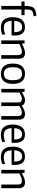

<svg xmlns="http://www.w3.org/2000/svg" viewBox="1774 -2626 861 4450"><g transform="rotate(90 2205.0 -401.5)"><path d="M118 -467H16V-540H119V-571Q119 -639 130 -684Q141 -729 167.5 -756.5Q194 -784 239 -796.5Q284 -809 352 -812L356 -748Q309 -744 279.5 -736Q250 -728 232.5 -710Q215 -692 208.5 -662.5Q202 -633 202 -586V-540H331V-467H202V0H118Z M616 9Q499 9 439 -60Q379 -129 379 -262Q379 -402 438 -475.5Q497 -549 610 -549Q804 -549 804 -310Q804 -287 802.5 -270Q801 -253 799 -239H463Q468 -145 506.5 -102Q545 -59 624 -59Q660 -59 699.5 -66.5Q739 -74 779 -89L784 -23Q748 -8 703 0.5Q658 9 616 9ZM608 -483Q473 -483 463 -300H727Q724 -398 696.5 -440.5Q669 -483 608 -483Z M917 -540H987L993 -479H998Q1033 -498 1062.5 -511.5Q1092 -525 1117 -533.5Q1142 -542 1164.5 -546Q1187 -550 1209 -550Q1275 -550 1308.5 -514.5Q1342 -479 1342 -404V0H1258V-378Q1258 -432 1239 -455Q1220 -478 1178 -478Q1142 -478 1096.5 -462.5Q1051 -447 1001 -420V0H917Z M1690 9Q1575 9 1514.5 -62Q1454 -133 1454 -270Q1454 -407 1514.5 -478.5Q1575 -550 1690 -550Q1805 -550 1865 -478.5Q1925 -407 1925 -270Q1925 -133 1865 -62Q1805 9 1690 9ZM1690 -59Q1768 -59 1804 -109Q1840 -159 1840 -270Q1840 -381 1804 -431Q1768 -481 1690 -481Q1612 -481 1575.5 -431Q1539 -381 1539 -270Q1539 -160 1575.5 -109.5Q1612 -59 1690 -59Z M2040 -540H2109L2115 -479H2119Q2179 -516 2222 -533Q2265 -550 2306 -550Q2401 -550 2427 -477H2432Q2492 -516 2536 -533Q2580 -550 2621 -550Q2687 -550 2720.5 -514.5Q2754 -479 2754 -404V0H2671V-378Q2671 -432 2651.5 -454.5Q2632 -477 2590 -477Q2559 -477 2521 -462.5Q2483 -448 2439 -422V0H2356V-378Q2356 -432 2336.5 -454.5Q2317 -477 2275 -477Q2243 -477 2204 -462Q2165 -447 2123 -421V0H2040Z M3104 9Q2987 9 2927 -60Q2867 -129 2867 -262Q2867 -402 2926 -475.5Q2985 -549 3098 -549Q3292 -549 3292 -310Q3292 -287 3290.5 -270Q3289 -253 3287 -239H2951Q2956 -145 2994.5 -102Q3033 -59 3112 -59Q3148 -59 3187.5 -66.5Q3227 -74 3267 -89L3272 -23Q3236 -8 3191 0.5Q3146 9 3104 9ZM3096 -483Q2961 -483 2951 -300H3215Q3212 -398 3184.5 -440.5Q3157 -483 3096 -483Z M3616 9Q3499 9 3439 -60Q3379 -129 3379 -262Q3379 -402 3438 -475.5Q3497 -549 3610 -549Q3804 -549 3804 -310Q3804 -287 3802.5 -270Q3801 -253 3799 -239H3463Q3468 -145 3506.5 -102Q3545 -59 3624 -59Q3660 -59 3699.5 -66.5Q3739 -74 3779 -89L3784 -23Q3748 -8 3703 0.5Q3658 9 3616 9ZM3608 -483Q3473 -483 3463 -300H3727Q3724 -398 3696.5 -440.5Q3669 -483 3608 -483Z M3917 -540H3987L3993 -479H3998Q4033 -498 4062.5 -511.5Q4092 -525 4117 -533.5Q4142 -542 4164.5 -546Q4187 -550 4209 -550Q4275 -550 4308.5 -514.5Q4342 -479 4342 -404V0H4258V-378Q4258 -432 4239 -455Q4220 -478 4178 -478Q4142 -478 4096.5 -462.5Q4051 -447 4001 -420V0H3917Z"/></g></svg>

Font: Encode Sans Narrow
Style: Regular
Weight: 400
Designer: Pablo Impallari, Andres Torresi
Foundry: Pablo Impallari, Andres Torresi
Version: Version 1.000; ttfautohint (v1.00) -l 8 -r 50 -G 200 -x 14 -